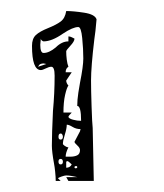

<svg xmlns="http://www.w3.org/2000/svg" viewBox="-20 -672 297 348"><path d="M148 -440 150 -344H104L100 -351H120Q116 -352 110 -353Q104 -354 100 -354Q97 -354 91.5 -352Q86 -350 85 -349L90 -344H81Q81 -351 80 -360.5Q79 -370 78 -375Q74 -397 74 -408Q74 -429 76 -471Q79 -503 79 -535Q79 -551 73 -551Q69 -551 63 -548Q57 -545 54 -545Q38 -545 38 -589Q38 -602 45 -608.5Q52 -615 67 -621Q82 -627 90 -633Q98 -639 100 -652Q113 -652 132.5 -649Q152 -646 155 -637Q153 -613 151 -601Q145 -551 145 -526Q145 -509 146 -478.5Q147 -448 148 -440ZM120 -480Q120 -491 122 -504Q124 -517 125 -522Q131 -552 131 -566Q131 -583 129 -603Q127 -623 122 -623Q112 -623 94 -611Q74 -597 59 -597Q58 -597 56 -598.5Q54 -600 54 -602L53 -591Q53 -576 59 -576Q69 -576 81 -586Q92 -597 104 -597V-606Q107 -606 110 -604.5Q113 -603 115 -602Q115 -597 107.5 -589Q100 -581 100 -579Q100 -572 101 -564Q102 -556 104 -551Q99 -548 99 -541H110Q108 -538 105 -533.5Q102 -529 100 -526Q100 -524 101 -521.5Q102 -519 104 -517Q101 -513 98 -500Q95 -487 95 -468H110Q104 -462 104 -460Q105 -457 112.5 -455Q120 -453 127 -453Q127 -480 120 -480ZM64 -556 59 -557Q56 -557 53.5 -556Q51 -555 49 -551ZM104 -515V-517ZM126 -438Q118 -438 111.5 -442Q105 -446 101 -446Q101 -439 97.5 -428Q94 -417 94 -411Q94 -410 97.5 -407.5Q101 -405 104 -405Q99 -395 99 -388H107Q115 -388 120 -390.5Q125 -393 125 -400Q125 -404 120 -408.5Q115 -413 115 -415L125 -434ZM90 -419Q92 -419 93 -420.5Q94 -422 94 -424Q94 -426 93 -428Q92 -430 90 -430Q86 -430 86 -424Q86 -419 90 -419ZM94 -379Q94 -381 93 -382.5Q92 -384 90 -384Q86 -384 86 -379Q86 -374 90 -374Q94 -374 94 -379ZM110 -374Q104 -380 102 -380L100 -379V-368Q107 -368 110 -374ZM120 -369Q120 -371 118 -371Q115 -371 115 -369Q115 -367 117 -367Q120 -367 120 -369Z"/></svg>

Font: Cabin Sketch
Style: Regular
Weight: 400
Version: Version 1.100